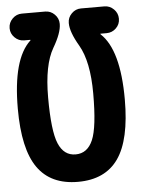

<svg xmlns="http://www.w3.org/2000/svg" viewBox="-53 -772 606 824"><g transform="rotate(-5 250.0 -360.0)"><path d="M427.7 -730.5Q451.2 -730.5 468.3 -713.4Q485.4 -696.3 485.4 -672.9V-671.9Q485.4 -648.4 468.3 -631.8Q451.2 -615.2 427.7 -615.2H401.4Q400.4 -615.2 400.4 -614.3Q400.4 -613.3 401.4 -612.3Q480.5 -539.1 480.5 -325.2Q480.5 -151.4 423.8 -70.8Q367.2 9.8 250 9.8Q132.8 9.8 76.2 -70.8Q19.5 -151.4 19.5 -325.2Q19.5 -539.1 98.6 -612.3Q99.6 -613.3 99.6 -614.3Q99.6 -615.2 98.6 -615.2H72.3Q48.8 -615.2 31.7 -632.3Q14.6 -649.4 14.6 -671.9V-672.9Q14.6 -696.3 31.7 -713.4Q48.8 -730.5 72.3 -730.5H172.9Q196.3 -730.5 213.4 -713.4Q230.5 -696.3 230.5 -672.9V-671.9Q230.5 -633.8 194.3 -572.3Q153.3 -502 153.3 -362.3Q153.3 -217.8 176.3 -163.1Q199.2 -108.4 250 -108.4Q300.8 -108.4 324.2 -162.6Q347.7 -216.8 347.7 -362.3Q347.7 -500 305.7 -572.3Q269.5 -633.8 269.5 -671.9V-672.9Q269.5 -696.3 286.6 -713.4Q303.7 -730.5 327.1 -730.5Z"/></g></svg>

Font: Rounded Mgen+ 1m bold
Style: Bold
Weight: 700
Designer: [Source Han Sans]
Ryoko NISHIZUKA  (kana & ideographs); Paul D. Hunt (Latin, Greek & Cyrillic); Wenlong ZHANG  (bopomofo
Version: Version 1.059.20150602